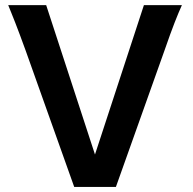

<svg xmlns="http://www.w3.org/2000/svg" viewBox="-20 -733 755 753"><path d="M693.4 -712.9Q686.5 -697.8 679.7 -681.4Q672.9 -665 664.8 -644.3Q656.7 -623.5 647 -596.9Q637.2 -570.3 625 -534.7L434.6 0H271L80.6 -534.7Q67.9 -569.8 57.9 -596.4Q47.9 -623 39.8 -644Q31.7 -665 24.9 -681.4Q18.1 -697.8 12.2 -712.9H161.1L352.5 -127L544.4 -712.9Z"/></svg>

Font: Andika New Basic
Style: Bold
Weight: 700
Designer: Victor Gaultney, Annie Olsen, Pablo Ugerman
Foundry: SIL International
Version: Version 5.500; ttfautohint (v1.8.3)